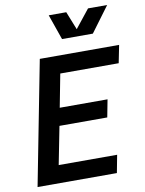

<svg xmlns="http://www.w3.org/2000/svg" viewBox="-99 -999 808 1068"><g transform="rotate(-10 304.5 -465.0)"><path d="M25 0H473L492 -100H162L204 -314H474L493 -413H223L259 -600H589L609 -700H161ZM302 -787H476L582 -930H474L392 -827L351 -930H252Z"/></g></svg>

Font: Uncut Sans Semibold Italic
Style: Regular
Weight: 600
Italic angle: -11°
Designer: Kasper Nordkvist
Foundry: UNCUT.wtf
Version: Version 1.304;Glyphs 3.2 (3246)